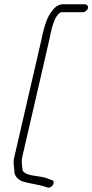

<svg xmlns="http://www.w3.org/2000/svg" viewBox="-20 -716 431 897"><path d="M376 -696H273C254 -696 234 -681 225 -667C201 -639 189 -599 178 -553C176 -541 173 -530 171 -520L48 13C46 20 45 27 44 34C42 52 47 68 47 83C46 105 65 124 84 131C118 142 161 146 193 157L202 160C223 166 243 131 222 125L212 122C206 119 200 117 194 115C161 104 101 108 86 81C85 74 84 67 83 59L82 44C81 34 82 25 85 13L208 -520C211 -531 213 -542 215 -554C223 -590 236 -643 262 -657C263 -658 263 -659 264 -659H367C377 -659 389 -668 391 -678C393 -688 386 -696 376 -696Z"/></svg>

Font: Electronic
Style: SeLtIt
Weight: 300
Version: Version 1.011